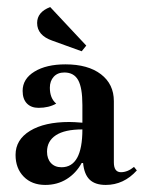

<svg xmlns="http://www.w3.org/2000/svg" viewBox="-20 -514 407 543"><path d="M89 -209Q68 -209 56 -221.5Q44 -234 44 -257Q44 -291 77.5 -311.5Q111 -332 165 -332Q229 -332 265.5 -304Q302 -276 302 -228V-55Q302 -27 322 -27Q341 -27 359 -42L367 -32Q330 9 279 9Q249 9 233.5 -6Q218 -21 215 -53H211Q195 -24 168.5 -7.5Q142 9 108 9Q70 9 47 -14.5Q24 -38 24 -76Q24 -119 65 -144Q106 -169 176 -169Q189 -169 213 -167V-217Q213 -266 201 -287.5Q189 -309 162 -309Q143 -309 132 -297Q121 -285 121 -266Q121 -236 139 -221Q118 -209 89 -209ZM213 -148Q163 -148 138 -131.5Q113 -115 113 -85Q113 -65 124 -53Q135 -41 154 -41Q213 -41 213 -148ZM211 -369 128 -399Q85 -414 85 -449Q85 -480 122 -494L224 -385Z"/></svg>

Font: Katibeh
Style: Regular
Weight: 400
Designer: Arabic design by Kourosh Beigpour, Latin design by Eduardo Tunni, engineering by Lasse Fister
Version: Version 1.000